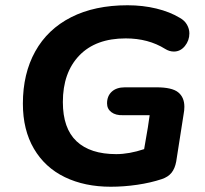

<svg xmlns="http://www.w3.org/2000/svg" viewBox="-20 -700 780 730"><path d="M67 -306Q67 -420 114 -504.5Q161 -589 250.5 -634.5Q340 -680 465 -680Q523 -680 574.5 -667.5Q626 -655 664 -632Q682 -622 691 -606Q700 -590 700 -573Q700 -546 683 -525Q666 -504 641 -504Q624 -504 608 -514Q544 -554 458 -554Q344 -554 281.5 -489Q219 -424 219 -312Q219 -212 271 -163Q323 -114 422 -114Q471 -114 528 -133Q546 -234 549 -262H448Q420 -261 403.5 -273.5Q387 -286 387 -307Q387 -335 405 -351.5Q423 -368 455 -368H575Q634 -368 657.5 -349Q681 -330 681 -294Q681 -280 678 -265L650 -86Q645 -59 632 -43Q619 -27 595 -19Q553 -5 502 2.5Q451 10 401 10Q302 10 226.5 -26.5Q151 -63 109 -134.5Q67 -206 67 -306Z"/></svg>

Font: SN Pro Bold
Style: Bold Italic
Weight: 700
Italic angle: -9°
Designer: Tobias Whetton
Foundry: Supernotes
Version: Version 1.003